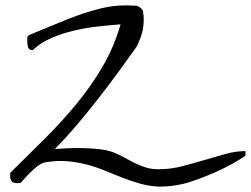

<svg xmlns="http://www.w3.org/2000/svg" viewBox="-20 -692 932 713"><path d="M568.4 1Q532.2 -1 499.5 -10.3Q466.8 -19.5 434.6 -32.2Q402.3 -44.9 370.1 -58.1Q337.9 -71.3 303.2 -80.6Q268.6 -89.8 230 -93.3Q191.4 -96.7 146.5 -88.9Q133.8 -85.9 119.6 -75.2Q105.5 -64.5 92.8 -51.8Q80.1 -39.1 70.3 -27.8Q60.5 -16.6 56.6 -12.7Q54.7 -12.7 50.3 -12.2Q45.9 -11.7 43.9 -11.7Q17.6 -11.7 17.6 -38.1Q17.6 -40 18.1 -44.4Q18.6 -48.8 18.6 -50.8Q81.1 -112.3 143.6 -174.3Q206.1 -236.3 261.2 -302.7Q316.4 -369.1 359.9 -442.9Q403.3 -516.6 427.7 -601.6Q388.7 -598.6 344.2 -593.8Q299.8 -588.9 255.9 -578.6Q211.9 -568.4 171.9 -551.3Q131.8 -534.2 101.6 -505.9Q86.9 -505.9 84 -517.1Q81.1 -528.3 81.1 -539.1Q81.1 -547.9 81.5 -552.2Q82 -556.6 84.5 -559.1Q86.9 -561.5 92.3 -563.5Q97.7 -565.4 108.4 -570.3Q145.5 -585 186.5 -602.5Q227.5 -620.1 270 -635.3Q312.5 -650.4 356 -661.1Q399.4 -671.9 443.4 -671.9Q446.3 -671.9 452.6 -671.9Q459 -671.9 465.8 -671.4Q472.7 -670.9 479 -670.9Q485.4 -670.9 487.3 -670.9Q507.8 -663.1 510.7 -650.4Q513.7 -637.7 513.7 -622.1Q513.7 -592.8 507.8 -570.8Q502 -548.8 487.3 -518.6Q457 -475.6 420.9 -426.3Q384.8 -377 345.2 -326.2Q305.7 -275.4 264.6 -227.1Q223.6 -178.7 183.6 -138.7Q198.2 -139.6 225.6 -141.1Q252.9 -142.6 284.7 -142.1Q316.4 -141.6 347.2 -138.2Q377.9 -134.8 399.4 -127Q423.8 -117.2 443.8 -106Q463.9 -94.7 482.9 -85.4Q502 -76.2 522.5 -69.8Q543 -63.5 568.4 -63.5Q612.3 -63.5 654.3 -74.2Q696.3 -85 737.3 -97.2Q778.3 -109.4 816.9 -120.1Q855.5 -130.9 891.6 -130.9V-114.3Q891.6 -113.3 881.3 -106.9Q871.1 -100.6 857.4 -92.3Q843.8 -84 828.6 -76.2Q813.5 -68.4 803.7 -63.5Q743.2 -35.2 688 -17.1Q632.8 1 568.4 1Z"/></svg>

Font: La Belle Aurore
Style: Regular
Weight: 400
Version: Version 1.001 2001